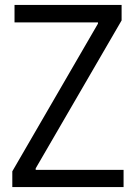

<svg xmlns="http://www.w3.org/2000/svg" viewBox="-20 -760 553 780"><path d="M30 -64 378 -664V-669H39V-740H474V-677L125 -76V-70H482V0H30Z"/></svg>

Font: Encode Sans Condensed
Style: Regular
Weight: 400
Designer: Pablo Impallari, Andres Torresi
Foundry: Pablo Impallari, Andres Torresi
Version: Version 1.000; ttfautohint (v1.00) -l 8 -r 50 -G 200 -x 14 -